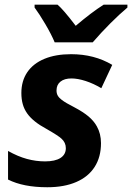

<svg xmlns="http://www.w3.org/2000/svg" viewBox="-20 -786 561 816"><path d="M14.2 -22.9V-144.5Q55.7 -121.1 94.2 -110.6Q132.8 -100.1 171.4 -100.1Q214.4 -100.1 237.1 -114.7Q259.8 -129.4 259.8 -156.2Q259.8 -180.2 241.2 -196.8Q228.5 -209 177.2 -238.3Q120.6 -268.6 95.7 -303.7Q82.5 -322.3 76.7 -343.5Q70.8 -364.7 70.8 -390.6Q70.8 -441.9 95.9 -479Q121.1 -516.1 168.7 -535.9Q216.3 -555.7 282.2 -555.7Q380.9 -555.7 457 -510.3L410.6 -411.1Q377.9 -430.7 344.2 -441.7Q310.5 -452.6 283.7 -452.6Q253.9 -452.6 237.1 -439.2Q220.2 -425.8 220.2 -401.4Q220.2 -388.7 225.6 -379.4Q231 -370.1 242.7 -361.3Q259.3 -348.6 294.9 -330.6Q333 -310.5 356 -291.3Q378.9 -272 391.6 -249Q409.2 -217.8 409.2 -177.7Q409.2 -118.7 382.3 -76.7Q355.5 -34.7 304.2 -12.5Q252.9 9.8 180.7 9.8Q79.1 9.8 14.2 -22.9ZM127 -753.9V-766.1H224.6Q249.5 -745.1 301.8 -676.3Q368.2 -732.9 420.4 -766.1H521.5V-753.9Q488.3 -726.1 449 -686.8Q409.7 -647.5 374 -606H212.4Q198.7 -639.2 172.9 -683.1Q147 -727.1 127 -753.9Z"/></svg>

Font: Viking Open Sans
Style: Bold Italic
Weight: 700
Italic angle: -12°
Foundry: Ascender Corporation
Version: Version 2.000